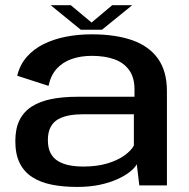

<svg xmlns="http://www.w3.org/2000/svg" viewBox="-20 -732 746 758"><path d="M284.5 6Q334 6 373.8 -2.5Q413.5 -11 443.2 -24.5Q473 -38 492.5 -53.5Q512 -69 520 -83.5L530 0H639V-372Q639 -450.5 604 -500Q569 -549.5 502.8 -573Q436.5 -596.5 341.5 -596.5Q288.5 -596.5 240.2 -587Q192 -577.5 152.5 -558Q113 -538.5 85.8 -507.5Q58.5 -476.5 48 -433L171.5 -393Q180.5 -435 204.2 -461Q228 -487 263.5 -499.2Q299 -511.5 342.5 -511.5Q394.5 -511.5 432 -497.8Q469.5 -484 490.2 -454.8Q511 -425.5 511 -379.5V-350H285Q228.5 -350 183.2 -341Q138 -332 106 -311.8Q74 -291.5 57.2 -258Q40.5 -224.5 40.5 -175Q40.5 -123 57.8 -88.2Q75 -53.5 107.2 -32.8Q139.5 -12 184.2 -3Q229 6 284.5 6ZM310 -74.5Q280.5 -74.5 255 -79.2Q229.5 -84 210 -95.5Q190.5 -107 179.8 -127.2Q169 -147.5 169 -179Q169 -210 179.8 -230.2Q190.5 -250.5 209.5 -261.2Q228.5 -272 254 -276.5Q279.5 -281 308.5 -281H508.5V-157.5Q497.5 -137 470.5 -117.8Q443.5 -98.5 402.8 -86.5Q362 -74.5 310 -74.5ZM299 -614.5H382.5L502 -711.5H423L341.5 -643L259.5 -711.5H180Z"/></svg>

Font: Anybody SemiExpanded Medium
Style: Regular
Weight: 500
Width: 6
Version: Version 1.113;gftools[0.9.25]